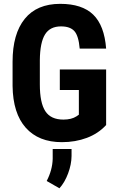

<svg xmlns="http://www.w3.org/2000/svg" viewBox="-20 -741 625 1014"><path d="M540.5 -80.6Q499 -35.6 438.7 -12.9Q378.4 9.8 306.6 9.8Q184.1 9.8 116.2 -66.2Q48.3 -142.1 46.4 -287.1V-415Q46.4 -562 110.6 -641.4Q174.8 -720.7 297.9 -720.7Q413.6 -720.7 472.4 -663.6Q531.2 -606.4 540.5 -484.4H400.9Q395 -552.2 372.6 -576.9Q350.1 -601.6 302.2 -601.6Q244.1 -601.6 217.8 -559.1Q191.4 -516.6 190.4 -423.8V-294.9Q190.4 -197.8 219.5 -153.6Q248.5 -109.4 314.9 -109.4Q357.4 -109.4 383.8 -126.5L396.5 -135.3V-265.6H295.9V-374H540.5ZM293.9 253.4 226.6 214.8Q256.8 156.7 258.3 97.7V45.9H357.9V83Q357.4 127.4 339.6 175Q321.8 222.7 293.9 253.4Z"/></svg>

Font: Roboto Condensed
Style: Bold
Weight: 700
Designer: Google
Version: Version 2.134; 2016